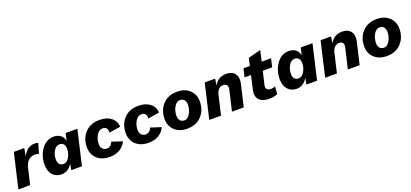

<svg xmlns="http://www.w3.org/2000/svg" viewBox="31 -1626 5579 2606"><g transform="rotate(-20 2820.0 -323.0)"><path d="M421 -510Q449 -510 469 -501L428 -358Q406 -368 370 -368Q319 -368 279.5 -334.5Q240 -301 224 -231L170 0H0L116 -500H267L247 -385Q305 -510 421 -510Z M622 9Q545 9 496.5 -44.5Q448 -98 448 -192Q448 -319 517 -414.5Q586 -510 695 -510Q749 -510 789 -481.5Q829 -453 840 -395L864 -500H1034L918 0H764L781 -94Q757 -46 715 -18.5Q673 9 622 9ZM696 -115Q744 -115 777.5 -171.5Q811 -228 811 -294Q811 -336 790.5 -360.5Q770 -385 734 -385Q682 -385 649 -329.5Q616 -274 616 -211Q616 -115 696 -115Z M1321 10Q1204 10 1136.5 -53Q1069 -116 1069 -218Q1069 -344 1145.5 -427Q1222 -510 1356 -510Q1459 -510 1523 -459.5Q1587 -409 1589 -327L1426 -301Q1431 -388 1355 -388Q1302 -388 1268.5 -330.5Q1235 -273 1235 -203Q1235 -160 1258.5 -135Q1282 -110 1322 -110Q1349 -110 1372 -128.5Q1395 -147 1405 -178L1557 -129Q1528 -64 1466.5 -27Q1405 10 1321 10Z M1882 10Q1765 10 1697.5 -53Q1630 -116 1630 -218Q1630 -344 1706.5 -427Q1783 -510 1917 -510Q2020 -510 2084 -459.5Q2148 -409 2150 -327L1987 -301Q1992 -388 1916 -388Q1863 -388 1829.5 -330.5Q1796 -273 1796 -203Q1796 -160 1819.5 -135Q1843 -110 1883 -110Q1910 -110 1933 -128.5Q1956 -147 1966 -178L2118 -129Q2089 -64 2027.5 -27Q1966 10 1882 10Z M2438 10Q2325 10 2258 -54Q2191 -118 2191 -217Q2191 -343 2267.5 -426.5Q2344 -510 2476 -510Q2589 -510 2656 -446Q2723 -382 2723 -283Q2723 -157 2646.5 -73.5Q2570 10 2438 10ZM2440 -110Q2489 -110 2522.5 -168.5Q2556 -227 2556 -297Q2556 -340 2534.5 -365Q2513 -390 2473 -390Q2424 -390 2390.5 -331.5Q2357 -273 2357 -203Q2357 -160 2379 -135Q2401 -110 2440 -110Z M3187 -510Q3269 -510 3309 -457.5Q3349 -405 3329 -316L3255 0H3085L3154 -295Q3163 -335 3147 -357.5Q3131 -380 3095 -380Q3015 -380 2990 -270L2927 0H2757L2873 -500H3024L3009 -403Q3064 -510 3187 -510Z M3668 -379 3623 -187Q3614 -149 3632.5 -129Q3651 -109 3690 -109Q3725 -109 3753 -123L3743 -14Q3694 9 3621 9Q3525 9 3478.5 -40.5Q3432 -90 3453 -183L3498 -379H3405L3433 -500H3525L3550 -608L3732 -656L3696 -500H3832L3804 -379Z M4018 9Q3941 9 3892.5 -44.5Q3844 -98 3844 -192Q3844 -319 3913 -414.5Q3982 -510 4091 -510Q4145 -510 4185 -481.5Q4225 -453 4236 -395L4260 -500H4430L4314 0H4160L4177 -94Q4153 -46 4111 -18.5Q4069 9 4018 9ZM4092 -115Q4140 -115 4173.5 -171.5Q4207 -228 4207 -294Q4207 -336 4186.5 -360.5Q4166 -385 4130 -385Q4078 -385 4045 -329.5Q4012 -274 4012 -211Q4012 -115 4092 -115Z M4861 -510Q4943 -510 4983 -457.5Q5023 -405 5003 -316L4929 0H4759L4828 -295Q4837 -335 4821 -357.5Q4805 -380 4769 -380Q4689 -380 4664 -270L4601 0H4431L4547 -500H4698L4683 -403Q4738 -510 4861 -510Z M5321 10Q5208 10 5141 -54Q5074 -118 5074 -217Q5074 -343 5150.5 -426.5Q5227 -510 5359 -510Q5472 -510 5539 -446Q5606 -382 5606 -283Q5606 -157 5529.5 -73.5Q5453 10 5321 10ZM5323 -110Q5372 -110 5405.5 -168.5Q5439 -227 5439 -297Q5439 -340 5417.5 -365Q5396 -390 5356 -390Q5307 -390 5273.5 -331.5Q5240 -273 5240 -203Q5240 -160 5262 -135Q5284 -110 5323 -110Z"/></g></svg>

Font: Elaine Sans
Style: Bold Italic
Weight: 700
Italic angle: -13°
Designer: Wei Huang
Foundry: Wei Huang
Version: Version 2.001;December 24, 2019;FontCreator 12.0.0.2547 64-b